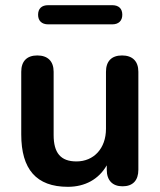

<svg xmlns="http://www.w3.org/2000/svg" viewBox="-20 -711 619 741"><path d="M413 -617C438 -617 452 -631 452 -654C452 -678 438 -691 413 -691H166C141 -691 127 -678 127 -654C127 -631 141 -617 166 -617ZM242 10C308 10 361 -19 392 -73V-56C392 -15 414 8 453 8C493 8 514 -15 514 -56V-434C514 -475 491 -497 451 -497C411 -497 389 -475 389 -434V-214C389 -138 342 -88 275 -88C214 -88 187 -121 187 -190V-434C187 -475 164 -497 124 -497C84 -497 62 -475 62 -434V-192C62 -58 120 10 242 10Z"/></svg>

Font: Nunito
Style: Bold
Weight: 700
Designer: Vernon Adams
Foundry: Vernon Adams
Version: Version 3.602